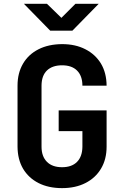

<svg xmlns="http://www.w3.org/2000/svg" viewBox="-20 -970 639 1000"><path d="M241.7 -810.1 104.5 -950.2H224.6L299.8 -877L373 -950.2H494.1L356.9 -810.1ZM303.2 9.8Q232.9 9.8 180.7 -16.6Q128.9 -43 100.1 -91.3Q71.8 -139.6 71.3 -206.1V-523.9Q71.3 -589.8 100.1 -638.7Q128.4 -687 180.7 -713.4Q232.4 -739.7 303.2 -740.2Q373 -740.2 424.8 -713.4Q476.6 -687 505.9 -638.7Q534.7 -590.3 535.2 -523.9H409.2Q409.2 -574.7 381.3 -602.5Q354 -629.9 303.2 -629.9Q252.9 -629.9 224.6 -603Q196.8 -576.2 196.3 -524.9V-206.1Q196.3 -155.3 224.6 -127Q252.4 -99.1 303.2 -99.1Q354 -99.1 381.3 -127Q408.7 -154.8 409.2 -206.1V-287.1H285.6V-395H535.2V-206.1Q535.2 -140.1 505.9 -91.3Q477.1 -43 424.8 -16.6Q373 9.8 303.2 9.8Z"/></svg>

Font: UDEV Gothic 35
Style: Bold
Weight: 700
Version: v2.1.0; ttfautohint (v1.8.4.7-5d5b-dirty) -l 6 -r 45 -G 200 